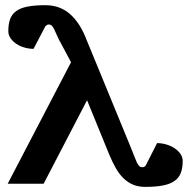

<svg xmlns="http://www.w3.org/2000/svg" viewBox="-20 -711 736 743"><path d="M687 -87.9Q687 -61.5 679.9 -42.5Q672.9 -23.4 656 -11.2Q639.2 1 611.3 6.6Q583.5 12.2 542 12.2Q515.6 12.2 495.1 3.7Q474.6 -4.9 458 -21Q441.4 -37.1 428.2 -60.3Q415 -83.5 402.8 -112.8L316.9 -323.2L148.9 0H9.8L254.9 -470.2L220.2 -535.2Q208 -556.6 201.4 -572Q194.8 -587.4 189.9 -597.2Q185.1 -606.9 180.4 -611.6Q175.8 -616.2 168 -616.2Q163.1 -616.2 155.8 -609.9L109.9 -522Q92.8 -522 75.2 -526.9Q57.6 -531.7 43.7 -541Q29.8 -550.3 21 -562.7Q12.2 -575.2 12.2 -590.8Q12.2 -617.7 19 -636.7Q25.9 -655.8 42.5 -668Q59.1 -680.2 86.7 -685.5Q114.3 -690.9 155.8 -690.9Q209.5 -690.9 247.6 -659.4Q285.6 -627.9 310.1 -568.8L483.9 -146Q493.2 -123.5 499 -107.9Q504.9 -92.3 509.5 -82.5Q514.2 -72.8 518.8 -68.4Q523.4 -64 530.8 -64Q534.7 -64 537.4 -65.2Q540 -66.4 543 -68.8L587.9 -157.2Q605.5 -157.2 623 -152.1Q640.6 -147 655 -137.7Q669.4 -128.4 678.2 -115.7Q687 -103 687 -87.9Z"/></svg>

Font: Charis SIL Phon
Style: Bold
Weight: 700
Foundry: SIL International
Version: Version 5.000